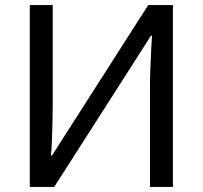

<svg xmlns="http://www.w3.org/2000/svg" viewBox="-20 -734 796 754"><path d="M97 0V-714H187V-322Q187 -289 186 -248Q185 -207 183.5 -173Q182 -139 180 -123H184L562 -714H659V0H569V-388Q569 -425 570.5 -467Q572 -509 574 -544Q576 -579 577 -594H573L193 0Z"/></svg>

Font: Noto Sans Living
Style: Regular
Weight: 400
Designer: Monotype Design Team
Foundry: Monotype Imaging Inc.
Version: Version 2.013; ttfautohint (v1.8.4.7-5d5b)